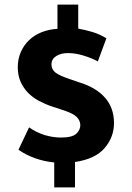

<svg xmlns="http://www.w3.org/2000/svg" viewBox="-20 -713 573 832"><path d="M229 -693H319V-589Q348 -584 380 -574.5Q412 -565 441 -547L404 -447Q378 -461 342.5 -472Q307 -483 274 -483Q244 -483 223.5 -470Q203 -457 203 -434Q203 -412 220.5 -398.5Q238 -385 283 -370L327 -355Q399 -332 436.5 -288Q474 -244 474 -180Q474 -119 433.5 -71.5Q393 -24 305 -11V99H215V-9Q127 -18 60 -64L106 -161Q139 -138 174.5 -127.5Q210 -117 244 -117Q293 -117 310.5 -133.5Q328 -150 328 -170Q328 -190 313 -205.5Q298 -221 256 -235L207 -251Q177 -261 149.5 -275.5Q122 -290 101.5 -311Q81 -332 69 -359.5Q57 -387 57 -422Q57 -457 70 -487Q83 -517 106 -539Q129 -561 160.5 -573.5Q192 -586 229 -588Z"/></svg>

Font: Mukta Mahee ExtraBold
Style: Regular
Weight: 800
Designer: Shuchita Grover, Noopur Datye, Girish Dalvi, Yashodeep Gholap
Foundry: Ek Type
Version: Version 2.538;PS 1.000;hotconv 16.6.51;makeotf.lib2.5.65220;